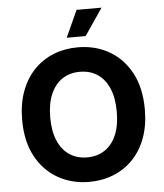

<svg xmlns="http://www.w3.org/2000/svg" viewBox="-62 -998 906 1062"><g transform="rotate(-5 391.0 -467.0)"><path d="M391 9.8Q294.4 9.8 217.1 -34.2Q139.8 -78.1 95 -161.6Q50.2 -245 50.2 -363.3Q50.2 -452.6 76 -522.2Q101.9 -591.7 148 -639.6Q194.1 -687.6 256.2 -712.5Q318.3 -737.3 391 -737.3Q487.8 -737.3 564.7 -693.5Q641.7 -649.7 686.6 -566Q731.4 -482.3 731.4 -363.3Q731.4 -274.2 705.7 -204.8Q680 -135.4 633.7 -87.6Q587.4 -39.9 525.4 -15.1Q463.5 9.8 391 9.8ZM391 -126.2Q447 -126.2 488.4 -153.5Q529.9 -180.8 552.7 -233.7Q575.6 -286.6 575.6 -363.3Q575.6 -440.4 552.7 -493.6Q529.9 -546.8 488.4 -574.1Q447 -601.4 391 -601.4Q335.4 -601.4 293.8 -574.1Q252.2 -546.8 229.2 -493.6Q206.1 -440.4 206.1 -363.3Q206.1 -286.6 229.2 -233.7Q252.2 -180.8 293.8 -153.5Q335.4 -126.2 391 -126.2ZM335.4 -795.3 403.1 -944.3H541.8L440.4 -795.3Z"/></g></svg>

Font: Inter V
Style: 
Weight: 400
Designer: Rasmus Andersson
Foundry: rsms
Version: Version 4.000;git-a3f224843